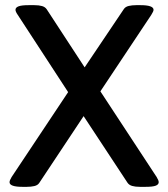

<svg xmlns="http://www.w3.org/2000/svg" viewBox="-20 -722 651 744"><path d="M67 2Q17 2 17 -16Q17 -23 25 -36L244 -365L49 -664Q40 -677 40 -684Q40 -693 52 -697.5Q64 -702 91 -702H113Q131 -702 143 -698.5Q155 -695 161 -686L308 -461L460 -687Q466 -696 479 -699Q492 -702 508 -702H524Q575 -702 575 -684Q575 -678 566 -664L369 -368L587 -36Q595 -23 595 -16Q595 -7 583.5 -2.5Q572 2 544 2H522Q504 2 492 -1.5Q480 -5 474 -14L304 -272L132 -13Q126 -4 113 -1Q100 2 84 2Z"/></svg>

Font: Asap Medium
Style: Regular
Weight: 500
Designer: Pablo Cosgaya
Foundry: Omnibus-Type
Version: Version 3.001; ttfautohint (v1.8.3)